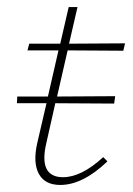

<svg xmlns="http://www.w3.org/2000/svg" viewBox="-20 -518 378 545"><path d="M330 -374 172 -375 142 -244 307 -245 304 -224 137 -225 112 -114Q88 -15 159 -15Q211 -15 273 -72L285 -60Q215 7 151 7Q107 7 90 -25Q73 -57 86 -113L112 -225H28L29 -244H116L146 -375H58L63 -394H151L175 -498H200L176 -394L335 -395Z"/></svg>

Font: EauTestText Extralight
Style: Italic
Weight: 250
Italic angle: -12°
Designer: Christian Thalmann (Catharsis Fonts)
Version: Version 0.001;PS 000.001;hotconv 1.0.88;makeotf.lib2.5.64775